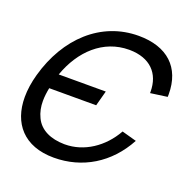

<svg xmlns="http://www.w3.org/2000/svg" viewBox="-132 -862 987 1003"><g transform="rotate(20 361.5 -360.0)"><path d="M271 15C428.5 15 564.7 -66 644.4 -214L562.9 -236.5C506.1 -135.2 408.1 -70 301.9 -70C300.7 -70 299.5 -70 298.3 -70C224.6 -71 163.5 -97 136.4 -154.5C122.5 -182.9 117 -212.8 117 -244.1C117 -268 120.2 -292.7 125.2 -318H386.2L408.9 -402.5H147.4C198.6 -547.6 306.5 -649.5 449.4 -649.5C450.8 -649.5 452.2 -649.5 453.6 -649.5C565.7 -648 629.1 -584.3 629.1 -480.8C629.1 -478.5 629.1 -476.3 629 -474L722.5 -487C722.7 -492 722.8 -496.9 722.8 -501.7C722.8 -650.1 631.3 -735 472 -735C262.5 -735 102.5 -584 40 -360C27.3 -314.5 20.9 -271.1 20.9 -231.1C20.9 -86.2 104.2 15 271 15Z"/></g></svg>

Font: Manrope
Style: MediumItalic
Weight: 500
Italic angle: -15°
Designer: Mikhail Sharanda
Foundry: Mikhail Sharanda
Version: Version 4.502;hotconv 1.0.109;makeotfexe 2.5.65596